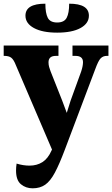

<svg xmlns="http://www.w3.org/2000/svg" viewBox="-20 -783 608 1041"><path d="M290 -606Q210 -606 164 -631Q118 -656 118 -698Q118 -763 226 -763Q226 -712 239 -686.5Q252 -661 290 -661Q328 -661 341.5 -686.5Q355 -712 355 -763Q462 -763 462 -698Q462 -656 416.5 -631Q371 -606 290 -606ZM157 238Q120 238 93.5 216Q67 194 67 142Q67 124 70 104Q106 115 140 115Q180 115 210 96Q240 77 259 34L262 28L65 -432Q54 -460 41 -470Q28 -480 4 -480H0V-536H297V-480H283Q243 -480 243 -445Q243 -432 246.5 -419.5Q250 -407 254 -397L317 -238Q329 -207 342 -171Q353 -208 363 -238L420 -395Q430 -425 430 -446Q430 -480 389 -480H373V-536H568V-480H559Q539 -480 526 -467Q513 -454 496 -407L331 30Q302 107 277.5 153Q253 199 225 218.5Q197 238 157 238Z"/></svg>

Font: Noto Serif SemiCondensed ExtraBold
Style: Regular
Weight: 800
Width: 4
Designer: Monotype Design Team
Foundry: Monotype Imaging Inc.
Version: Version 2.015